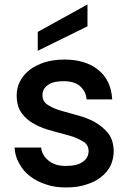

<svg xmlns="http://www.w3.org/2000/svg" viewBox="-20 -825 574 854"><path d="M485.8 -153.8Q485.8 -120.1 472.2 -88.9Q458 -60.1 430.2 -38.1Q402.3 -15.6 362.8 -3.9Q325.2 8.8 274.9 8.8Q221.7 8.8 184.1 -4.9Q141.6 -18.6 112.8 -42Q82 -65.4 64.9 -99.1Q46.4 -130.9 44.9 -168.9H163.1Q166 -134.8 195.8 -110.8Q224.1 -86.9 272.9 -86.9Q324.2 -86.9 349.1 -106Q374 -123.5 374 -152.8Q374 -180.2 351.1 -194.8Q322.3 -212.4 291 -221.2Q247.6 -233.4 213.9 -242.2Q168.5 -253.9 137.2 -271Q99.6 -290 78.1 -319.8Q54.2 -349.6 54.2 -400.9Q54.2 -434.6 68.8 -462.9Q83.5 -491.7 111.8 -514.2Q136.7 -533.7 178.2 -547.9Q218.8 -560.1 266.1 -560.1Q360.4 -560.1 417 -514.2Q474.6 -467.8 479 -382.8H365.2Q362.3 -418.5 335.9 -441.9Q311 -463.9 262.2 -463.9Q215.8 -463.9 192.9 -446.8Q168.9 -430.2 168.9 -401.9Q168.9 -373.5 191.9 -358.9Q216.8 -342.8 250 -333Q293 -320.3 325.2 -312Q364.7 -301.8 399.9 -283.2Q435.1 -263.2 460 -233.9Q484.4 -203.6 485.8 -153.8ZM147.9 -599.1V-683.1L369.1 -805.2V-708Z"/></svg>

Font: PoppinsZ Medium
Style: Regular
Weight: 500
Designer: Ninad Kale (Devanagari), Jonny Pinhorn (Latin)
Foundry: Indian Type Foundry
Version: Version 3.002;FEAKit 1.0